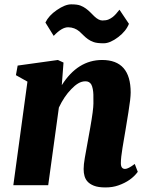

<svg xmlns="http://www.w3.org/2000/svg" viewBox="-20 -840 679 871"><path d="M547.4 -73.7Q561.5 -73.7 591.3 -96.2L605 -60.5Q574.7 -19 517.1 1Q491.2 10.3 458.3 10.3Q425.3 10.3 405.8 2.4Q386.2 -5.4 376 -17.6Q359.4 -36.6 359.4 -73.2Q359.4 -93.3 364.7 -123.5L389.2 -259.8Q403.8 -342.3 403.8 -370.6Q403.8 -398.9 403.6 -410.9Q403.3 -422.9 400.9 -436Q398.4 -449.2 394 -457Q385.3 -471.2 367.9 -471.2Q350.6 -471.2 334.7 -461.7Q318.8 -452.1 303.2 -435.5Q271 -402.8 247.1 -352.1L198.7 0H40.5L104.5 -469.7L52.2 -499L60.1 -542.5L242.7 -567.9L268.1 -556.2L260.3 -453.6Q332.5 -567.9 443.4 -567.9Q572.8 -567.9 572.8 -420.4Q572.8 -393.6 562.5 -330.6L548.8 -246.6Q545.9 -228 542.2 -208Q538.6 -188 535.6 -168.5Q528.3 -125 528.3 -99.4Q528.3 -73.7 547.4 -73.7ZM223.6 -677.2 186 -737.8Q201.2 -769.5 237.8 -794.4Q275.4 -820.3 303 -820.3Q330.6 -820.3 344.5 -814.9Q358.4 -809.6 369.6 -801.3Q380.9 -793 390.1 -783.7Q390.1 -783.7 407.7 -766.1Q427.7 -747.1 444.6 -747.1Q461.4 -747.1 471.9 -751.5Q482.4 -755.9 491.2 -762.7Q503.9 -772.5 522 -795.9L564.9 -731.9Q551.8 -698.7 516.6 -671.9Q479.5 -643.6 450.2 -643.6Q420.9 -643.6 405.5 -648.9Q390.1 -654.3 378.9 -662.4Q367.7 -670.4 358.6 -679.7Q349.6 -689 340.3 -697.3Q318.4 -715.8 289.6 -716.3Q260.7 -716.8 223.6 -677.2Z"/></svg>

Font: Merriweather
Style: Heavy Italic
Weight: 900
Italic angle: -7°
Designer: Eben Sorkin
Foundry: Eben Sorkin
Version: Version 1.001